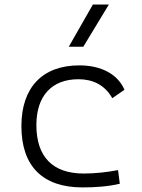

<svg xmlns="http://www.w3.org/2000/svg" viewBox="-20 -815 626 845"><path d="M342.8 9.8C396.5 9.8 454.1 6.3 507.3 -6.3L499.5 -66.4C450.7 -57.1 399.4 -51.3 348.1 -51.3C212.4 -51.3 140.1 -124.5 140.1 -264.6C140.1 -393.6 208.5 -466.3 325.2 -466.3C386.7 -466.3 440.9 -442.4 474.1 -382.8L527.8 -419.9C498.5 -488.3 425.8 -527.3 329.1 -527.3C165.5 -527.3 74.2 -428.7 74.2 -259.8C74.2 -83.5 168 9.8 342.8 9.8ZM282.7 -609.4H346.7L459 -794.9H388.7Z"/></svg>

Font: Cascadia Mono Light
Style: Regular
Weight: 300
Monospace: yes
Designer: Aaron Bell
Foundry: Saja Typeworks
Version: Version 2404.023